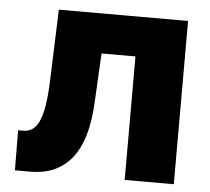

<svg xmlns="http://www.w3.org/2000/svg" viewBox="-44 -592 699 639"><g transform="rotate(5 305.0 -272.5)"><path d="M79.6 0H28.3L27.3 -133.8H44.9Q61.5 -133.8 75.7 -143.1Q88.4 -151.9 97.7 -172.9Q106.9 -194.3 111.8 -225.6Q117.2 -259.8 118.7 -304.2L127.4 -545.4H559.1V0H395V-412.6H281.7L273.4 -255.9Q270.5 -186 255.9 -137.7Q241.7 -89.4 215.8 -58.6Q190.9 -28.8 156.7 -14.2Q123.5 0 79.6 0Z"/></g></svg>

Font: My Font
Style: Regular
Weight: 500
Designer: Rasmus Andersson
Foundry: rsms
Version: Version 0.001